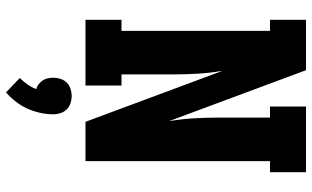

<svg xmlns="http://www.w3.org/2000/svg" viewBox="-220 -555 1040 640"><g transform="rotate(90 300.0 -235.0)"><path d="M46 0V-120H83V-615H46V-735H214L384 -278Q377 -318 374.5 -359Q372 -400 372 -441V-615H335V-735H554V-615H517V0H386L216 -457Q223 -417 225.5 -376Q228 -335 228 -294V-120H265V0ZM288 265 240 219Q252 207 261.5 193.5Q271 180 277 164Q268 162 260.5 156Q253 150 248 142.5Q243 135 241 125.5Q239 116 239 107Q239 95 243 83Q247 71 255.5 62.5Q264 54 276 50Q288 46 300 46Q312 46 324 50Q336 54 344.5 62.5Q353 71 357 83Q361 95 361 107Q361 129 356 151.5Q351 174 342 194Q333 214 319 232Q305 250 288 265Z"/></g></svg>

Font: Iosevka Slab Heavy Extended
Style: Regular
Weight: 900
Width: 7
Monospace: yes
Designer: Belleve Invis
Foundry: Belleve Invis
Version: Version 11.1.0; ttfautohint (v1.8.3)